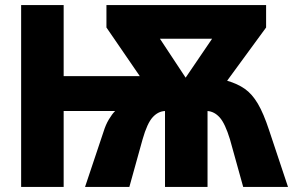

<svg xmlns="http://www.w3.org/2000/svg" viewBox="-20 -734 1167 754"><path d="M63 0V-714H230V-435H529L398 -626V-714H1025V-626L872 -417Q913 -405 941.5 -385Q970 -365 992.5 -327Q1015 -289 1037 -222L1111 0H935L883 -187Q864 -249 843 -272.5Q822 -296 795 -298V0H628V-298Q601 -297 579.5 -273.5Q558 -250 540 -187L488 0H314L387 -218Q395 -244 407.5 -265Q420 -286 432 -298H230V0ZM709 -429 813 -582H608Z"/></svg>

Font: Noto Sans Mono SemiCondensed Black
Style: Regular
Weight: 900
Width: 4
Designer: Monotype Design Team
Foundry: Monotype Imaging Inc.
Version: Version 2.014; ttfautohint (v1.8.4.7-5d5b)